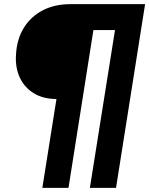

<svg xmlns="http://www.w3.org/2000/svg" viewBox="-20 -725 719 925"><path d="M184 180 252 -248Q189 -248 144 -275Q99 -302 76 -350Q53 -398 57 -461Q61 -536 94.5 -590.5Q128 -645 185.5 -675Q243 -705 319 -705H679L539 180H413L534 -580H430L310 180Z"/></svg>

Font: Nunito Sans 10pt Black
Style: Italic
Weight: 900
Italic angle: -9°
Designer: Vernon Adams
Foundry: Vernon Adams
Version: Version 3.101;gftools[0.9.27]